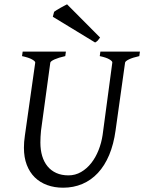

<svg xmlns="http://www.w3.org/2000/svg" viewBox="-20 -854 668 889"><path d="M625 -594.2Q594.2 -587.4 577.1 -579.1Q560.1 -570.8 559.1 -564L515.1 -250Q506.3 -186 485.6 -136.5Q464.8 -86.9 433.3 -53.2Q401.9 -19.5 361.1 -2.2Q320.3 15.1 272 15.1Q231.9 15.1 198.5 2.9Q165 -9.3 141.1 -32.7Q117.2 -56.2 104 -90.6Q90.8 -125 90.8 -169.9Q90.8 -182.6 91.8 -196.8Q92.8 -210.9 95.2 -226.1L143.1 -564Q144 -569.8 128.9 -578.6Q113.8 -587.4 82 -594.2L85 -615.2H285.2L282.2 -594.2Q251.5 -587.4 232.9 -579.1Q214.4 -570.8 212.9 -564L169.9 -249Q167 -220.2 167 -193.8Q167 -159.7 175.3 -131.8Q183.6 -104 200 -84Q216.3 -64 240.7 -53Q265.1 -42 296.9 -42Q328.6 -42 355.5 -57.6Q382.3 -73.2 402.6 -99.1Q422.9 -125 436.3 -158.7Q449.7 -192.4 455.1 -229L500 -564Q501.5 -569.8 487.5 -578.6Q473.6 -587.4 441.9 -594.2L444.8 -615.2H627.9ZM443.4 -680.2Q436.5 -670.4 432.4 -666Q428.2 -661.6 420.4 -657.2L224.6 -776.4L230.5 -799.3Q234.9 -802.7 242.7 -807.6Q250.5 -812.5 259.3 -817.4Q268.1 -822.3 276.4 -826.7Q284.7 -831.1 290.5 -834L443.4 -680.2Z"/></svg>

Font: Gentium
Style: Italic
Weight: 400
Italic angle: -7°
Designer: J. Victor Gaultney
Version: Version 1.02; 2005; OFL release